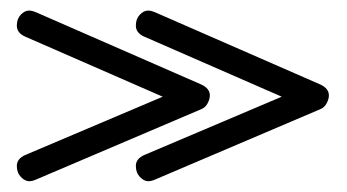

<svg xmlns="http://www.w3.org/2000/svg" viewBox="-20 -442 644 356"><path d="M353.5 -285.2 46.4 -419.4C41.5 -421.4 37.3 -422.4 33.7 -422.4C28.5 -422.4 23.4 -419.8 18.6 -414.8C13.7 -409.7 11.2 -403 11.2 -394.5C11.2 -385.4 16.4 -378.6 26.9 -374L281.7 -262.7L27.3 -154.8C16.6 -150.2 11.2 -143.4 11.2 -134.3C11.2 -125.8 13.8 -119 18.8 -113.8C23.8 -108.6 29 -106 34.2 -106C37.8 -106 41.8 -106.9 46.4 -108.9L353.5 -239.7C358.4 -241.7 362.2 -245.3 365 -250.5C367.8 -255.7 369.1 -260.6 369.1 -265.1C369.1 -273.6 363.9 -280.3 353.5 -285.2ZM574.2 -285.2 267.1 -419.4C262.2 -421.4 258 -422.4 254.4 -422.4C249.2 -422.4 244.1 -419.8 239.3 -414.8C234.4 -409.7 231.9 -403 231.9 -394.5C231.9 -385.4 237.1 -378.6 247.6 -374L502.4 -262.7L248 -154.8C237.3 -150.2 231.9 -143.4 231.9 -134.3C231.9 -125.8 234.5 -119 239.5 -113.8C244.5 -108.6 249.7 -106 254.9 -106C258.5 -106 262.5 -106.9 267.1 -108.9L574.2 -239.7C579.1 -241.7 582.9 -245.3 585.7 -250.5C588.5 -255.7 589.8 -260.6 589.8 -265.1C589.8 -273.6 584.6 -280.3 574.2 -285.2Z"/></svg>

Font: Nathan
Style: Regular
Weight: 400
Designer: Peter Wiegel
Foundry: Peter Wiegel
Version: Version 1.001 2009